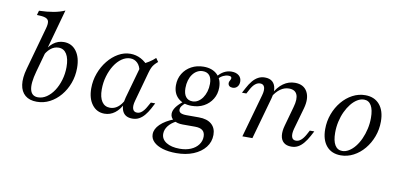

<svg xmlns="http://www.w3.org/2000/svg" viewBox="-76 -884 2761 1321"><g transform="rotate(10 1304.5 -224.0)"><path d="M200 11.3Q149.2 11.3 119 -14.1Q88.7 -39.5 81.9 -86.7Q75 -133.9 93.5 -200L175.8 -496Q184.7 -527.4 181.5 -544.8Q178.2 -562.1 158.5 -569.4Q138.7 -576.6 98.4 -576.6L107.3 -608.1Q163.7 -609.7 208.1 -617.7Q252.4 -625.8 286.3 -641.1L162.1 -193.5Q137.9 -106.5 148.8 -63.3Q159.7 -20.2 203.2 -20.2Q234.7 -20.2 263.3 -39.5Q291.9 -58.9 313.7 -91.9Q335.5 -125 348.4 -168.5Q361.3 -212.1 361.3 -258.9Q361.3 -317.7 341.5 -349.6Q321.8 -381.5 285.5 -381.5Q254 -381.5 228.2 -359.7Q202.4 -337.9 184.7 -298.4L185.5 -325Q206.5 -373.4 239.5 -399.6Q272.6 -425.8 314.5 -425.8Q369.4 -425.8 401.6 -382.7Q433.9 -339.5 433.9 -265.3Q433.9 -208.9 415.3 -158.9Q396.8 -108.9 364.5 -70.6Q332.3 -32.3 290.3 -10.5Q248.4 11.3 200 11.3Z M673.4 11.3Q619.4 11.3 586.7 -31.5Q554 -74.2 554 -145.2Q554 -200 572.6 -250.4Q591.1 -300.8 623 -340.3Q654.8 -379.8 695.2 -402.8Q735.5 -425.8 779 -425.8Q818.5 -425.8 852.8 -407.7Q887.1 -389.5 912.1 -357.3L861.3 -314.5Q854.8 -354 833.9 -374.2Q812.9 -394.4 783.9 -394.4Q753.2 -394.4 724.6 -374.6Q696 -354.8 674.2 -320.6Q652.4 -286.3 639.5 -242.3Q626.6 -198.4 626.6 -150.8Q626.6 -95.2 646.8 -65.3Q666.9 -35.5 704 -35.5Q733.1 -35.5 757.3 -54Q781.5 -72.6 800 -108.9L799.2 -82.3Q777.4 -37.1 745.2 -12.9Q712.9 11.3 673.4 11.3ZM867.7 11.3Q818.5 11.3 800 -25Q781.5 -61.3 798.4 -123.4L867.7 -370.2Q891.1 -379.8 914.9 -394.8Q938.7 -409.7 958.1 -428.2L975.8 -403.2Q961.3 -391.1 951.6 -379.8Q941.9 -368.5 935.5 -354.4Q929 -340.3 923.4 -320.2L866.1 -112.9Q855.6 -75.8 862.9 -55.2Q870.2 -34.7 893.5 -34.7Q907.3 -34.7 918.5 -41.9Q929.8 -49.2 939.9 -61.7Q950 -74.2 958.1 -89.5L975 -119.4H1005.6L983.9 -78.2Q969.4 -51.6 952.4 -31.5Q935.5 -11.3 914.9 0Q894.4 11.3 867.7 11.3Z M1206.5 192.7Q1151.6 192.7 1110.9 180.2Q1070.2 167.7 1047.6 145.2Q1025 122.6 1025 92.7Q1025 55.6 1058.9 22.6Q1092.7 -10.5 1156.5 -35.5L1172.6 -22.6Q1136.3 -4.8 1116.1 21.4Q1096 47.6 1096 76.6Q1096 114.5 1131 136.7Q1166.1 158.9 1225 158.9Q1268.5 158.9 1302 144.8Q1335.5 130.6 1354.4 105.2Q1373.4 79.8 1373.4 48.4Q1373.4 19.4 1356 5.2Q1338.7 -8.9 1303.2 -8.9H1216.9Q1178.2 -8.9 1153.6 -25Q1129 -41.1 1129 -69.4Q1129 -91.9 1146.4 -116.1Q1163.7 -140.3 1199.2 -167.7L1213.7 -158.9Q1193.5 -141.9 1185.5 -130.2Q1177.4 -118.5 1177.4 -107.3Q1177.4 -91.1 1190.7 -83.9Q1204 -76.6 1232.3 -76.6H1317.7Q1375.8 -76.6 1406.9 -49.6Q1437.9 -22.6 1437.9 25Q1437.9 74.2 1408.1 112.1Q1378.2 150 1326.2 171.4Q1274.2 192.7 1206.5 192.7ZM1254 -146Q1194.4 -146 1159.3 -178.6Q1124.2 -211.3 1124.2 -267.7Q1124.2 -312.9 1146 -348.8Q1167.7 -384.7 1205.6 -405.2Q1243.5 -425.8 1291.1 -425.8Q1350.8 -425.8 1385.5 -392.7Q1420.2 -359.7 1420.2 -302.4Q1420.2 -257.3 1398.4 -221.8Q1376.6 -186.3 1339.5 -166.1Q1302.4 -146 1254 -146ZM1254.8 -177.4Q1275.8 -177.4 1293.5 -188.3Q1311.3 -199.2 1324.6 -218.1Q1337.9 -237.1 1345.6 -262.5Q1353.2 -287.9 1353.2 -316.9Q1353.2 -355.6 1337.1 -375Q1321 -394.4 1290.3 -394.4Q1269.4 -394.4 1251.2 -384.3Q1233.1 -374.2 1219.8 -356Q1206.5 -337.9 1199.2 -313.3Q1191.9 -288.7 1191.9 -259.7Q1191.9 -219.4 1208.5 -198.4Q1225 -177.4 1254.8 -177.4ZM1510.5 -317.7Q1496 -317.7 1487.5 -325Q1479 -332.3 1479 -345.2Q1479 -352.4 1482.3 -358.5Q1485.5 -364.5 1488.3 -370.2Q1491.1 -375.8 1491.1 -380.6Q1491.1 -387.9 1485.9 -391.1Q1480.6 -394.4 1468.5 -394.4Q1450.8 -394.4 1432.7 -385.5Q1414.5 -376.6 1396.8 -358.1L1387.9 -372.6Q1408.1 -399.2 1433.1 -412.5Q1458.1 -425.8 1485.5 -425.8Q1517.7 -425.8 1536.7 -410.1Q1555.6 -394.4 1555.6 -367.7Q1555.6 -345.2 1543.1 -331.5Q1530.6 -317.7 1510.5 -317.7Z M1978.2 11.3Q1944.4 11.3 1925 -5.6Q1905.6 -22.6 1902 -53.2Q1898.4 -83.9 1909.7 -123.4L1947.6 -259.7Q1964.5 -318.5 1950.8 -349.2Q1937.1 -379.8 1895.2 -379.8Q1862.9 -379.8 1834.7 -359.7Q1806.5 -339.5 1782.3 -299.2V-320.2Q1810.5 -373.4 1847.6 -399.6Q1884.7 -425.8 1929 -425.8Q1989.5 -425.8 2014.5 -381Q2039.5 -336.3 2019.4 -263.7L1976.6 -112.9Q1966.9 -76.6 1973.4 -55.6Q1979.8 -34.7 2003.2 -34.7Q2021.8 -34.7 2038.3 -48.8Q2054.8 -62.9 2069.4 -89.5L2085.5 -119.4H2116.9L2098.4 -84.7Q2082.3 -54.8 2064.1 -33.1Q2046 -11.3 2025.4 0Q2004.8 11.3 1978.2 11.3ZM1635.5 0 1720.2 -301.6Q1730.6 -337.9 1723.8 -358.9Q1716.9 -379.8 1693.5 -379.8Q1675 -379.8 1658.5 -366.1Q1641.9 -352.4 1627.4 -325L1611.3 -295.2H1580.6L1599.2 -329.8Q1615.3 -360.5 1633.1 -381.9Q1650.8 -403.2 1671.8 -414.5Q1692.7 -425.8 1718.5 -425.8Q1752.4 -425.8 1771.4 -408.9Q1790.3 -391.9 1794.4 -361.7Q1798.4 -331.5 1787.1 -291.1L1705.6 0Z M2324.2 11.3Q2259.7 11.3 2223.8 -31Q2187.9 -73.4 2187.9 -148.4Q2187.9 -204 2206.5 -254Q2225 -304 2257.3 -342.7Q2289.5 -381.5 2331.5 -403.6Q2373.4 -425.8 2420.2 -425.8Q2483.9 -425.8 2520.2 -383.5Q2556.5 -341.1 2556.5 -265.3Q2556.5 -209.7 2537.9 -160.1Q2519.4 -110.5 2487.1 -71.8Q2454.8 -33.1 2412.5 -10.9Q2370.2 11.3 2324.2 11.3ZM2329 -20.2Q2352.4 -20.2 2375.4 -34.3Q2398.4 -48.4 2418.1 -73Q2437.9 -97.6 2452.8 -130.6Q2467.7 -163.7 2476.2 -201.2Q2484.7 -238.7 2484.7 -278.2Q2484.7 -334.7 2467.3 -364.5Q2450 -394.4 2416.9 -394.4Q2392.7 -394.4 2369.8 -380.2Q2346.8 -366.1 2327 -341.5Q2307.3 -316.9 2291.9 -284.3Q2276.6 -251.6 2268.1 -213.7Q2259.7 -175.8 2259.7 -136.3Q2259.7 -79.8 2277.4 -50Q2295.2 -20.2 2329 -20.2Z"/></g></svg>

Font: Playfair 5pt SemiExpanded Light 12pt
Style: Italic
Weight: 300
Italic angle: -15.6°
Version: Version 2.000;gftools[0.9.28]